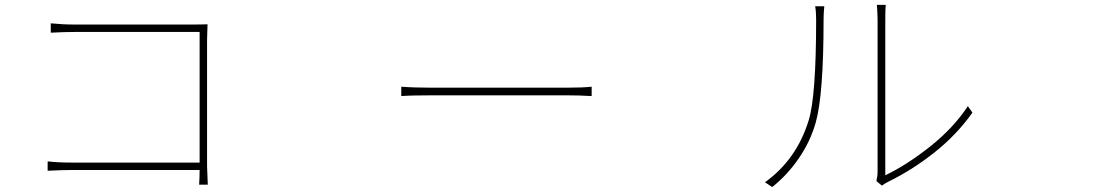

<svg xmlns="http://www.w3.org/2000/svg" viewBox="-20 -756 4540 781"><path d="M825.2 -4.9H790Q792 -34.2 792 -64.5H272.5Q238.3 -64.5 173.8 -61.5V-99.6Q214.8 -94.7 271.5 -94.7H792V-626H283.2Q242.2 -626 186.5 -623V-661.1Q235.4 -656.2 282.2 -656.2H762.7Q800.8 -656.2 824.2 -657.2Q822.3 -614.3 822.3 -594.7V-80.1Z M1612.3 -365.2V-403.3Q1661.1 -399.4 1730.5 -399.4H2289.1Q2351.6 -399.4 2386.7 -403.3V-365.2Q2336.9 -368.2 2290 -368.2H1730.5Q1650.4 -368.2 1612.3 -365.2Z M3121.1 4.9 3091.8 -14.6Q3220.7 -107.4 3269.5 -266.6Q3299.8 -364.3 3299.8 -676.8Q3299.8 -708 3295.9 -730.5H3333Q3330.1 -703.1 3330.1 -676.8Q3330.1 -369.1 3297.9 -256.8Q3276.4 -180.7 3229.5 -112.3Q3182.6 -43.9 3121.1 4.9ZM3567.4 -1 3544.9 -19.5Q3549.8 -39.1 3549.8 -58.6V-673.8Q3549.8 -698.2 3546.9 -736.3H3583Q3581.1 -723.6 3581.1 -673.8V-43Q3668.9 -85 3763.7 -160.2Q3858.4 -235.4 3917 -324.2L3935.5 -297.9Q3872.1 -208 3780.8 -135.7Q3689.5 -63.5 3592.8 -16.6Q3579.1 -9.8 3567.4 -1Z"/></svg>

Font: Bpmf Zihi Sans ExtraLight
Style: ExtraLight
Weight: 250
Foundry: But Ko
Version: Version 1.320